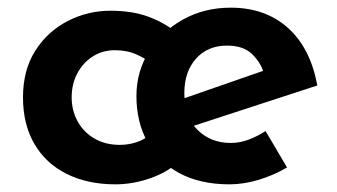

<svg xmlns="http://www.w3.org/2000/svg" viewBox="-20 -470 879 501"><path d="M436 -39Q407 -16 365 -2.5Q323 11 281 11Q209 11 154.5 -16Q100 -43 70 -94Q40 -145 40 -216Q40 -287 72 -337.5Q104 -388 156.5 -415Q209 -442 268 -442Q325 -442 367 -426.5Q409 -411 439 -386L377 -304Q362 -316 337 -327.5Q312 -339 280 -339Q248 -339 222.5 -323Q197 -307 182 -279Q167 -251 167 -216Q167 -182 182.5 -153.5Q198 -125 226.5 -108.5Q255 -92 292 -92Q316 -92 336.5 -99Q357 -106 372 -119ZM579 11Q502 11 447.5 -18.5Q393 -48 364.5 -100Q336 -152 336 -219Q336 -284 369 -336Q402 -388 457.5 -419Q513 -450 582 -450Q672 -450 731 -397.5Q790 -345 808 -247L468 -136L439 -206L695 -295L668 -281Q659 -309 636.5 -330Q614 -351 572 -351Q522 -351 491.5 -317Q461 -283 461 -227Q461 -165 495.5 -131Q530 -97 582 -97Q606 -97 628.5 -105.5Q651 -114 673 -128L729 -33Q695 -13 655.5 -1Q616 11 579 11Z"/></svg>

Font: Reem Kufi Fun SemiBold
Style: Regular
Weight: 600
Designer: Khaled Hosny
Version: Version 1.005